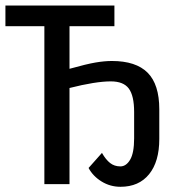

<svg xmlns="http://www.w3.org/2000/svg" viewBox="-20 -679 640 708"><path d="M424.3 9.8Q386.2 9.8 354.5 -9.8Q322.8 -29.3 306.6 -59.6L356 -115.2Q370.1 -90.3 386 -77.9Q401.9 -65.4 423.8 -65.4Q445.3 -65.4 460 -90.3Q474.6 -115.2 474.6 -168.9V-266.1Q474.6 -325.7 455.1 -352.3Q435.5 -378.9 388.7 -378.9Q332.5 -378.9 236.3 -354.5V0H143.6V-582.5H0V-658.7H401.9V-582.5H236.3V-425.3Q299.3 -442.9 332.3 -448.5Q365.2 -454.1 392.6 -454.1Q481.4 -454.1 524.4 -410.9Q567.4 -367.7 567.4 -275.9V-166.5Q567.4 -83 529.8 -36.6Q492.2 9.8 424.3 9.8Z"/></svg>

Font: Liberation Mono
Style: Regular
Weight: 400
Monospace: yes
Designer: Steve Matteson
Foundry: Ascender Corporation
Version: Version 2.1.5